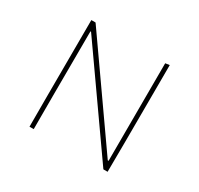

<svg xmlns="http://www.w3.org/2000/svg" viewBox="-115 -647 817 788"><g transform="rotate(30 294.0 -253.5)"><path d="M127.9 -158.2V0H107.9V-149.9L108.9 -505.9H128.9L455.1 -41H459L460 -503.9L480 -506.8L479 -141.1L478 0H458L131.8 -463.9H128.9Z"/></g></svg>

Font: Datalegreya
Style: Gradient
Weight: 400
Designer: Figs Lab
Foundry: Figs Lab
Version: Version 1.002;PS 001.002;hotconv 1.0.70;makeotf.lib2.5.58329